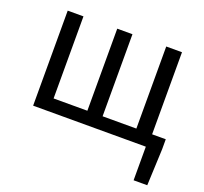

<svg xmlns="http://www.w3.org/2000/svg" viewBox="-126 -691 1097 1031"><g transform="rotate(20 422.5 -175.5)"><path d="M92 0H736V192H814L823 -17V-74H745V-543H655V-74H462V-543H375V-74H182V-543H92Z"/></g></svg>

Font: Noto Sans JP
Style: Regular
Weight: 400
Designer: Ryoko NISHIZUKA  (kana, bopomofo & ideographs); Paul D. Hunt (Latin, Greek & Cyrillic); Sandoll Communications , Soo-you
Foundry: Adobe
Version: Version 2.002;hotconv 1.0.116;makeotfexe 2.5.65601